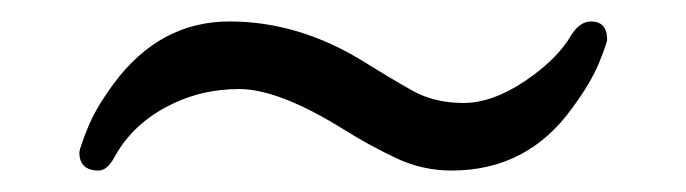

<svg xmlns="http://www.w3.org/2000/svg" viewBox="-20 -338 640 179"><path d="M72 -179Q54 -179 54 -196Q54 -199 61.5 -218Q69 -237 86 -260Q129 -318 194 -318Q259 -318 320 -280Q344 -265 364.5 -253.5Q385 -242 412 -242Q439 -242 469.5 -262.5Q500 -283 513 -306Q521 -318 531 -318Q546 -318 546 -301Q546 -298 538.5 -279.5Q531 -261 514 -238Q472 -179 401 -179Q374 -179 349.5 -190.5Q325 -202 301 -217Q240 -255 203 -255Q166 -255 134.5 -238Q103 -221 87 -192Q80 -179 72 -179Z"/></svg>

Font: LXGW WenKai TC
Style: Regular
Weight: 400
Designer: LXGW / Fontworks Inc.
Foundry: LXGW / Fontworks Inc.
Version: Version 1.330